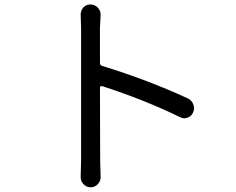

<svg xmlns="http://www.w3.org/2000/svg" viewBox="-20 -794 1040 845"><path d="M805.7 -361.3Q823.2 -353.5 830.1 -335.9Q834 -327.1 834 -317.4Q834 -308.6 830.1 -299.8Q823.2 -282.2 805.7 -276.4Q798.8 -273.4 791 -273.4Q781.2 -273.4 772.5 -278.3Q616.2 -354.5 429.7 -415Q425.8 -416 422.9 -414.1Q419.9 -412.1 419.9 -408.2L420.9 -87.9L422.9 -14.6Q422.9 2.9 411.1 15.6Q398.4 30.3 378.9 30.3Q359.4 30.3 346.7 15.6Q335 2.9 335 -14.6L336.9 -87.9V-669.9L335 -729.5Q335 -746.1 345.7 -759.8Q358.4 -774.4 377.9 -774.4Q397.5 -774.4 411.1 -759.8Q422.9 -746.1 422.9 -729.5L419.9 -669.9V-516.6Q419.9 -506.8 429.7 -503.9Q629.9 -442.4 805.7 -361.3Z"/></svg>

Font: Gen Jyuu GothicX Regular
Style: Regular
Weight: 400
Designer: [Source Han Sans]
Ryoko NISHIZUKA  (kana & ideographs); Paul D. Hunt (Latin, Greek & Cyrillic); Wenlong ZHANG  (bopomofo
Version: Version 1.002.20150607